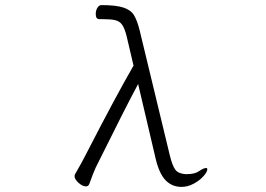

<svg xmlns="http://www.w3.org/2000/svg" viewBox="-20 -729 1040 752"><path d="M760 -59Q778 -71 787 -71Q792 -71 792 -66Q792 -56 777 -39Q762 -22 738.5 -9.5Q715 3 691 3Q654 3 629 -22.5Q604 -48 590 -106L521 -400Q471 -307 368 -99Q354 -73 343.5 -45.5Q333 -18 330 -9Q326 1 317 1Q303 1 287.5 -13Q272 -27 272 -39Q272 -42 273 -45Q301 -93 320 -131Q431 -347 503 -472L476 -587Q468 -619 458 -632.5Q448 -646 431.5 -650Q415 -654 380 -654H369Q362 -654 358.5 -659Q355 -664 355 -674Q355 -688 361.5 -698.5Q368 -709 377 -709Q434 -709 463 -699.5Q492 -690 504.5 -670Q517 -650 527 -610L645 -121Q655 -80 666.5 -64.5Q678 -49 706 -47H712Q744 -47 760 -59Z"/></svg>

Font: JyunsaiKaai Light
Style: Regular
Weight: 300
Designer: Fontworks Inc.
Version: Version 0.030;April 7, 2024;FontCreator 14.0.0.2901 64-bit